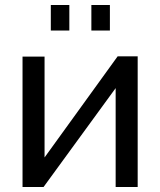

<svg xmlns="http://www.w3.org/2000/svg" viewBox="-20 -747 640 767"><path d="M70 0V-521H158V-118L450 -522H530V0H442V-395L154 0ZM183 -625V-727H257V-625ZM345 -727H419V-625H345Z"/></svg>

Font: YasnoRaleway Medium
Style: Regular
Weight: 500
Designer: Matt McInerney, Pablo Impallari, Rodrigo Fuenzalida
Foundry: Matt McInerney, Pablo Impallari, Rodrigo Fuenzalida
Version: Version 4.026